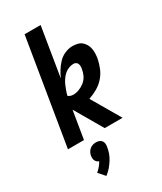

<svg xmlns="http://www.w3.org/2000/svg" viewBox="-242 -821 983 1163"><g transform="rotate(-30 250.0 -239.5)"><path d="M401 0H276L163 -194L131 0H19L140 -735H252L196 -393Q207 -418 222 -442Q237 -466 256.5 -486Q276 -506 302.5 -517Q329 -528 355 -528Q372 -528 389 -524Q406 -520 418 -510Q430 -500 438.5 -485.5Q447 -471 450 -454.5Q453 -438 452.5 -421Q452 -404 449 -386Q443 -355 430.5 -324.5Q418 -294 396 -269Q374 -244 344.5 -227Q315 -210 284 -200ZM214 -270Q234 -270 255.5 -278.5Q277 -287 294.5 -301.5Q312 -316 322 -336.5Q332 -357 335 -378Q337 -387 337 -396.5Q337 -406 334 -414Q331 -422 323.5 -427Q316 -432 306 -432Q290 -432 273 -425.5Q256 -419 242.5 -407Q229 -395 218.5 -379.5Q208 -364 201 -348Q194 -332 188 -315.5Q182 -299 178 -282Q185 -276 194.5 -273Q204 -270 214 -270ZM140 256 101 212Q114 201 126 187Q138 173 147 157Q139 155 133 149.5Q127 144 123.5 137Q120 130 119.5 121.5Q119 113 120 104Q122 93 127.5 82Q133 71 142.5 63Q152 55 163.5 51.5Q175 48 186 48Q197 48 207.5 51.5Q218 55 224.5 63Q231 71 232.5 82Q234 93 232 104Q229 126 221.5 147Q214 168 201.5 187.5Q189 207 174 224.5Q159 242 140 256Z"/></g></svg>

Font: Iosevka Term Curly
Style: Bold Italic
Weight: 700
Italic angle: -9°
Designer: Belleve Invis
Foundry: Belleve Invis
Version: Version 32.3.0